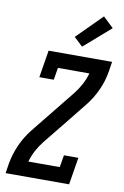

<svg xmlns="http://www.w3.org/2000/svg" viewBox="-105 -1043 710 1102"><g transform="rotate(10 250.0 -492.0)"><path d="M9 0 18 -58Q28 -114 52 -168Q76 -222 114 -269L317 -521Q340 -550 357 -582Q374 -614 383 -647H200L188 -576H104L130 -735H500L491 -677Q482 -621 457.5 -567Q433 -513 395 -466L294 -340L192 -214Q169 -185 152 -153Q135 -121 126 -88H309L321 -159H405L379 0ZM315 -791 264 -839 409 -984 470 -926Z"/></g></svg>

Font: Iosevka Curly Slab Semibold
Style: Italic
Weight: 600
Italic angle: -9°
Monospace: yes
Designer: Belleve Invis
Foundry: Belleve Invis
Version: Version 22.1.2; ttfautohint (v1.8.4)